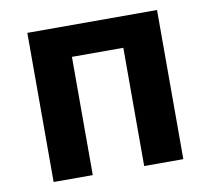

<svg xmlns="http://www.w3.org/2000/svg" viewBox="-67 -635 779 710"><g transform="rotate(-10 322.5 -280.0)"><path d="M79 0V-560H566V0H419V-444H226V0Z"/></g></svg>

Font: Chiron Sans HK TT
Style: Bold
Weight: 700
Designer: Ryoko NISHIZUKA 西塚涼子 (kana, bopomofo & ideographs); Paul D. Hunt (Latin, Greek & Cyrillic); Sandoll Communications 산돌커뮤니
Foundry: Adobe
Version: Version 2.022;hotconv 1.0.109;makeotfexe 2.5.65596